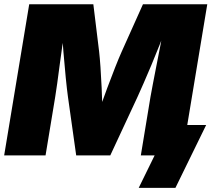

<svg xmlns="http://www.w3.org/2000/svg" viewBox="-20 -748 1018 924"><path d="M0 0 120.6 -727.5H429.2L457 -500Q460.4 -470.7 463.6 -424.3Q466.8 -377.9 469.2 -325.7Q471.7 -273.4 472.9 -225.3Q474.1 -177.2 474.1 -144H432.1Q442.9 -177.2 460 -225.3Q477.1 -273.4 496.6 -325.7Q516.1 -377.9 534.4 -424.3Q552.7 -470.7 565.9 -500L668 -727.5H977.5L856.9 0H657.7L704.1 -281.2Q708.5 -306.2 716.3 -346.9Q724.1 -387.7 733.6 -436Q743.2 -484.4 752.7 -533.7Q762.2 -583 769 -625H784.2Q767.1 -580.1 747.6 -530.8Q728 -481.4 708.3 -434.3Q688.5 -387.2 671.1 -347.4Q653.8 -307.6 641.6 -281.2L510.7 0H346.7L307.1 -281.2Q302.2 -316.4 296.4 -374.3Q290.5 -432.1 285.2 -498.8Q279.8 -565.4 276.4 -625H294.4Q287.6 -583 280.8 -533.7Q273.9 -484.4 267.3 -436Q260.7 -387.7 255.4 -346.9Q250 -306.2 245.6 -281.2L199.2 0ZM647.5 156.2 724.1 0H677.2L701.7 -146.5H972.2L824.2 156.2Z"/></svg>

Font: Inter 20pt Black
Style: Italic
Weight: 900
Italic angle: -9.3988°
Version: Version 4.001;git-66647c0bb